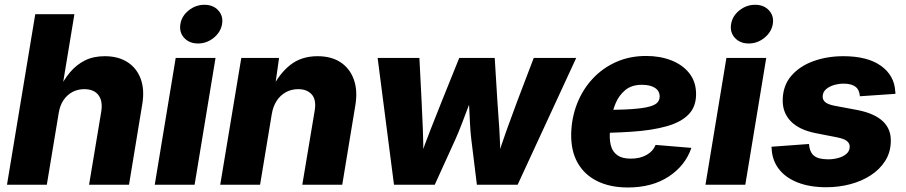

<svg xmlns="http://www.w3.org/2000/svg" viewBox="-20 -788 3866 819"><path d="M230.5 -306.2 179.7 0H9.8L130.4 -727.5H297.4L243.7 -402.8H230Q251.5 -447.3 278.8 -479.7Q306.2 -512.2 342.5 -530.3Q378.9 -548.3 426.8 -548.3Q483.9 -548.3 523.4 -523.2Q563 -498 580.1 -451.9Q597.2 -405.8 586.9 -343.8L530.3 0H359.9L411.6 -310.1Q419.4 -356.4 400.1 -382.1Q380.9 -407.7 339.4 -407.7Q312 -407.7 289.3 -395.8Q266.6 -383.8 251.2 -361.3Q235.8 -338.9 230.5 -306.2Z M640.1 0 729.5 -541H899.4L810.1 0ZM824.7 -602.5Q787.6 -602.5 765.6 -626.5Q743.7 -650.4 749.5 -685.1Q754.9 -719.7 784.9 -743.7Q814.9 -767.6 852.1 -767.6Q889.2 -767.6 911.1 -743.7Q933.1 -719.7 927.2 -685.1Q921.4 -650.9 891.6 -626.7Q861.8 -602.5 824.7 -602.5Z M1139.2 -300.8 1089.4 0H919.4L1009.3 -541H1170.4L1150.9 -402.8L1139.2 -408.2Q1170.9 -473.6 1218.3 -511Q1265.6 -548.3 1334.5 -548.3Q1394 -548.3 1433.6 -521.7Q1473.1 -495.1 1489.7 -447.8Q1506.3 -400.4 1495.6 -337.9L1439.9 0H1269.5L1322.3 -315.9Q1330.1 -361.8 1310.1 -384.8Q1290 -407.7 1252 -407.7Q1222.7 -407.7 1199 -394.5Q1175.3 -381.3 1159.9 -357.4Q1144.5 -333.5 1139.2 -300.8Z M1660.6 0 1590.8 -541H1769L1778.3 -357.9Q1780.8 -301.8 1783.7 -237.8Q1786.6 -173.8 1785.2 -100.1H1767.1Q1792 -173.3 1817.4 -237.3Q1842.8 -301.3 1865.2 -357.9L1939 -541H2090.3L2101.6 -357.9Q2105.5 -301.8 2109.9 -237.8Q2114.3 -173.8 2114.3 -100.1H2096.7Q2119.6 -173.3 2142.6 -237.1Q2165.5 -300.8 2187 -357.9L2256.8 -541H2438L2188 0H2014.2L1990.2 -195.3Q1986.8 -223.1 1984.9 -259.8Q1982.9 -296.4 1981.2 -334.5Q1979.5 -372.6 1977.1 -403.8H2005.4Q1992.7 -372.6 1978.3 -334.7Q1963.9 -296.9 1950 -260.3Q1936 -223.6 1923.3 -195.3L1834.5 0Z M2658.2 11.7Q2582.5 11.7 2527.6 -15.4Q2472.7 -42.5 2443.8 -93.8Q2415 -145 2416.5 -217.3Q2418 -285.2 2441.4 -345.2Q2464.8 -405.3 2507.1 -451.2Q2549.3 -497.1 2607.4 -523.2Q2665.5 -549.3 2736.3 -549.3Q2795.9 -549.3 2844.2 -530.3Q2892.6 -511.2 2920.9 -474.9Q2949.2 -438.5 2949.2 -386.2Q2949.2 -332.5 2917 -299.6Q2884.8 -266.6 2823.2 -249.3Q2761.7 -231.9 2674.1 -226.1Q2586.4 -220.2 2475.1 -220.2L2491.2 -318.4Q2586.9 -318.4 2646.2 -321Q2705.6 -323.7 2737.5 -330.3Q2769.5 -336.9 2781.7 -348.1Q2793.9 -359.4 2793.9 -376.5Q2793.9 -399.9 2773.9 -413.1Q2753.9 -426.3 2718.3 -426.3Q2674.3 -426.3 2647.2 -403.8Q2620.1 -381.3 2606 -347.4Q2591.8 -313.5 2586.7 -277.3Q2581.5 -241.2 2581.1 -213.4Q2580.1 -184.6 2587.6 -161.4Q2595.2 -138.2 2615 -124.8Q2634.8 -111.3 2671.4 -111.3Q2710 -111.3 2737.8 -127Q2765.6 -142.6 2776.4 -169.9L2929.2 -157.2Q2903.3 -81.5 2832.5 -34.9Q2761.7 11.7 2658.2 11.7Z M2989.3 0 3078.6 -541H3248.5L3159.2 0ZM3173.8 -602.5Q3136.7 -602.5 3114.7 -626.5Q3092.8 -650.4 3098.6 -685.1Q3104 -719.7 3134 -743.7Q3164.1 -767.6 3201.2 -767.6Q3238.3 -767.6 3260.3 -743.7Q3282.2 -719.7 3276.4 -685.1Q3270.5 -650.9 3240.7 -626.7Q3210.9 -602.5 3173.8 -602.5Z M3504.4 10.7Q3434.1 10.7 3382.1 -9.8Q3330.1 -30.3 3301.5 -68.1Q3272.9 -106 3271.5 -156.7Q3271 -158.2 3271 -159.4Q3271 -160.6 3271 -162.1L3430.7 -173.8Q3433.6 -139.2 3452.1 -123.8Q3470.7 -108.4 3512.7 -108.4Q3534.7 -108.4 3555.4 -114Q3576.2 -119.6 3589.8 -131.1Q3603.5 -142.6 3604.5 -160.2Q3605.5 -175.8 3593 -186Q3580.6 -196.3 3550.8 -202.1L3458.5 -220.2Q3387.7 -234.4 3352.3 -271.7Q3316.9 -309.1 3318.8 -364.3Q3320.3 -424.3 3356 -465.3Q3391.6 -506.3 3450 -527.3Q3508.3 -548.3 3577.6 -548.3Q3680.7 -548.3 3738 -507.1Q3795.4 -465.8 3798.8 -397.5Q3799.3 -395.5 3799.6 -393.1Q3799.8 -390.6 3799.3 -387.7L3647.9 -377.4Q3646 -405.3 3628.9 -418.2Q3611.8 -431.2 3578.1 -431.2Q3558.1 -431.2 3537.8 -425.3Q3517.6 -419.4 3503.9 -407.7Q3490.2 -396 3489.3 -377.9Q3488.3 -363.8 3498.8 -353.5Q3509.3 -343.3 3537.6 -337.4L3638.7 -318.4Q3710.4 -304.2 3746.1 -270.5Q3781.7 -236.8 3779.8 -183.6Q3778.8 -137.7 3755.9 -101.6Q3732.9 -65.4 3694.3 -40.3Q3655.8 -15.1 3606.7 -2.2Q3557.6 10.7 3504.4 10.7Z"/></svg>

Font: Inter 17pt ExtraBold
Style: Italic
Weight: 800
Italic angle: -9.3988°
Version: Version 4.001;git-66647c0bb